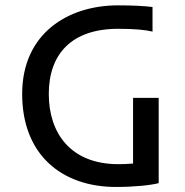

<svg xmlns="http://www.w3.org/2000/svg" viewBox="-20 -705 707 732"><path d="M422.4 7.8C492.7 7.8 555.7 1 585 -6.8V-332H487.3V-81.5C466.8 -79.6 447.3 -79.1 431.2 -79.1C249.5 -79.1 166 -197.3 166 -346.7C166 -498 252 -595.2 430.7 -595.2C495.1 -595.2 536.1 -590.8 561.5 -584.5V-678.2C532.2 -682.1 488.3 -684.6 429.7 -684.6C239.3 -684.6 64.5 -577.6 64.5 -346.7C64.5 -115.7 214.8 7.8 422.4 7.8Z"/></svg>

Font: Inder
Style: Regular
Weight: 400
Designer: Irina Smirnova
Foundry: Irina Smirnova
Version: Version 1.001